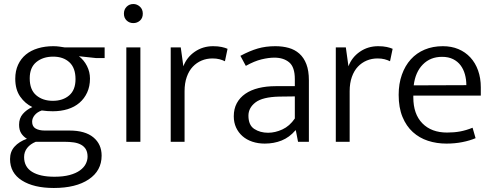

<svg xmlns="http://www.w3.org/2000/svg" viewBox="-20 -706 2453 956"><path d="M56 -314Q56 -353 70 -383.5Q84 -414 109 -434.5Q134 -455 169 -465.5Q204 -476 245 -476Q262 -476 275.5 -474Q289 -472 302 -470H501V-417H457L373 -426Q398 -407 413 -377.5Q428 -348 428 -315Q428 -276 414 -245.5Q400 -215 375.5 -194Q351 -173 317 -162.5Q283 -152 243 -152Q229 -152 215.5 -153Q202 -154 188 -156Q165 -148 152.5 -132.5Q140 -117 140 -100Q140 -76 157.5 -66Q175 -56 203 -56H326Q404 -56 445 -22Q486 12 486 69Q486 144 422 187Q358 230 248 230Q148 230 89 192.5Q30 155 30 86Q30 49 52.5 24Q75 -1 114 -15Q96 -26 85.5 -42.5Q75 -59 75 -85Q75 -117 93.5 -138.5Q112 -160 141 -173Q105 -190 80.5 -225Q56 -260 56 -314ZM158 0Q131 11 115.5 30.5Q100 50 100 76Q100 125 139.5 149.5Q179 174 251 174Q295 174 326.5 165.5Q358 157 378 142.5Q398 128 407 110Q416 92 416 74Q416 52 407.5 37.5Q399 23 383.5 14.5Q368 6 347 3Q326 0 301 0ZM356 -312Q356 -368 325.5 -396Q295 -424 245 -424Q194 -424 161 -397Q128 -370 128 -316Q128 -259 160.5 -231.5Q193 -204 243 -204Q293 -204 324.5 -231Q356 -258 356 -312Z M609 0V-470H679V0ZM644 -591Q624 -591 610.5 -604Q597 -617 597 -638Q597 -659 610.5 -672.5Q624 -686 644 -686Q662 -686 676.5 -673Q691 -660 691 -638Q691 -616 677 -603.5Q663 -591 644 -591Z M830 0V-470H880L893 -376Q910 -421 950 -448.5Q990 -476 1041 -476Q1066 -476 1084 -472Q1102 -468 1113 -463L1100 -401Q1088 -407 1073 -411Q1058 -415 1038 -415Q1009 -415 984 -404.5Q959 -394 940 -374Q921 -354 910 -323Q899 -292 899 -252V0Z M1177 -428Q1224 -453 1263.5 -464.5Q1303 -476 1351 -476Q1387 -476 1417.5 -467.5Q1448 -459 1470.5 -439Q1493 -419 1505.5 -386.5Q1518 -354 1518 -306V0H1464L1453 -57H1451Q1421 -22 1382.5 -6.5Q1344 9 1298 9Q1265 9 1236.5 -0.5Q1208 -10 1187.5 -28Q1167 -46 1155.5 -71Q1144 -96 1144 -127Q1144 -164 1159 -192Q1174 -220 1201.5 -239Q1229 -258 1267.5 -267.5Q1306 -277 1353 -277H1448V-312Q1448 -372 1420 -395.5Q1392 -419 1346 -419Q1318 -419 1282.5 -410.5Q1247 -402 1204 -378ZM1448 -226 1370 -225Q1287 -223 1252 -196Q1217 -169 1217 -130Q1217 -83 1246 -64Q1275 -45 1315 -45Q1350 -45 1386 -61.5Q1422 -78 1448 -116Z M1652 0V-470H1702L1715 -376Q1732 -421 1772 -448.5Q1812 -476 1863 -476Q1888 -476 1906 -472Q1924 -468 1935 -463L1922 -401Q1910 -407 1895 -411Q1880 -415 1860 -415Q1831 -415 1806 -404.5Q1781 -394 1762 -374Q1743 -354 1732 -323Q1721 -292 1721 -252V0Z M2374 -230H2038V-221Q2038 -138 2083 -92Q2128 -46 2206 -46Q2241 -46 2271 -51.5Q2301 -57 2333 -70L2348 -18Q2320 -6 2282.5 1.5Q2245 9 2203 9Q2154 9 2111 -5Q2068 -19 2035.5 -48.5Q2003 -78 1984 -124Q1965 -170 1965 -234Q1965 -289 1981 -334Q1997 -379 2025.5 -410.5Q2054 -442 2094.5 -459Q2135 -476 2185 -476Q2228 -476 2262.5 -461.5Q2297 -447 2322 -420Q2347 -393 2360.5 -355Q2374 -317 2374 -271ZM2302 -282Q2302 -310 2295 -335.5Q2288 -361 2273.5 -380.5Q2259 -400 2236 -411.5Q2213 -423 2181 -423Q2123 -423 2085.5 -385Q2048 -347 2040 -281Z"/></svg>

Font: Mukta Mahee Light
Style: Regular
Weight: 300
Designer: Shuchita Grover, Noopur Datye, Girish Dalvi, Yashodeep Gholap
Foundry: Ek Type
Version: Version 2.538;PS 1.000;hotconv 16.6.51;makeotf.lib2.5.65220;